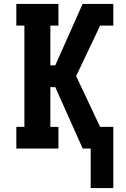

<svg xmlns="http://www.w3.org/2000/svg" viewBox="-20 -755 640 976"><path d="M556 201H441V0H400L399 -3L261 -312H236V-110H277V0H63V-110H104V-625H63V-735H277V-625H236V-423H261L400 -735H556V-625H489L367 -368L489 -110H556Z"/></svg>

Font: Iosevka Etoile Extrabold
Style: Regular
Weight: 800
Designer: Belleve Invis
Foundry: Belleve Invis
Version: Version 22.1.2; ttfautohint (v1.8.4)